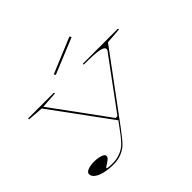

<svg xmlns="http://www.w3.org/2000/svg" viewBox="-202 -991 1476 1476"><g transform="rotate(-45 536.0 -253.0)"><path d="M263 215Q208 215 165 205Q122 195 97.5 176.5Q73 158 73 134Q73 123 81 115.5Q89 108 103 103Q117 98 134.5 95.5Q152 93 170 93Q195 93 217 97.5Q239 102 253.5 110Q268 118 268 131Q268 140 260 149Q252 158 232 172Q216 181 208 187Q200 193 200 195Q200 204 263 204Q306 204 346.5 188Q387 172 415 142Q441 115 466.5 80.5Q492 46 526 0H525L173 -480L45 -490V-500H326V-490L191 -481L523 -27H543L845 -437Q847 -440 848 -443Q849 -446 849 -449Q849 -461 838.5 -468.5Q828 -476 803.5 -481Q779 -486 739 -488Q699 -490 640 -490V-500H1022V-490L893 -480L538 0Q492 63 460.5 102.5Q429 142 418 153Q388 183 348 199Q308 215 263 215ZM432 -586 424 -600 715 -721 724 -706Z"/></g></svg>

Font: Kalnia Expanded Thin
Style: Regular
Weight: 250
Width: 7
Designer: Frida Medrano
Foundry: Frida Medrano
Version: Version 1.105